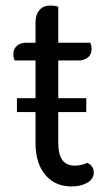

<svg xmlns="http://www.w3.org/2000/svg" viewBox="-20 -664 378 692"><path d="M318 -42Q318 -19 295 -5.5Q272 8 238 8Q178 8 143 -34Q108 -76 108 -148V-260H41V-310H108V-446H33Q28 -456 28 -468Q28 -488 41 -499Q54 -510 75 -510H108V-583Q108 -611 122 -627.5Q136 -644 162 -644Q177 -644 190 -640V-510H305Q310 -500 310 -488Q310 -468 297 -457Q284 -446 263 -446H190V-310H291V-260H190V-148Q190 -108 204.5 -87.5Q219 -67 250 -67Q272 -67 295 -77Q306 -72 312 -63Q318 -54 318 -42Z"/></svg>

Font: Thasadith
Style: Bold
Weight: 700
Designer: Cadson Demak Co.,Ltd.
Foundry: Cadson Demak Co.,Ltd.
Version: Version 1.000; ttfautohint (v1.6)